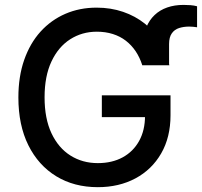

<svg xmlns="http://www.w3.org/2000/svg" viewBox="-20 -769 840 799"><path d="M683.6 -497.5H571.7L574.6 -585.6Q576.3 -625 588.8 -655.2Q601.2 -685.4 623.2 -706.3Q645.2 -727.3 675.8 -737.9Q706.3 -748.6 744 -748.6Q758.5 -748.6 772.9 -747.5Q787.3 -746.4 800.1 -742.9V-655.5Q793 -656.6 784.6 -657.5Q776.3 -658.4 767.8 -658.4Q744.3 -658.4 725.3 -652.3Q706.3 -646.3 695 -630.3Q683.6 -614.3 683.6 -585.6ZM572.1 -497.5Q561.8 -529.8 544.6 -555.6Q527.3 -581.3 503.6 -599.6Q479.8 -617.9 449.4 -627.5Q419 -637.1 382.8 -637.1Q321.4 -637.1 272 -605.5Q222.7 -573.9 194.1 -513Q165.5 -452.1 165.5 -364Q165.5 -275.6 194.2 -214.5Q223 -153.4 273.1 -121.8Q323.2 -90.2 387.1 -90.2Q446.4 -90.2 490.6 -114.3Q534.8 -138.5 559.1 -182.7Q583.5 -226.9 583.5 -286.9L611.9 -281.6H403.8V-372.2H689.6V-289.4Q689.6 -197.8 650.7 -130.5Q611.9 -63.2 543.5 -26.6Q475.1 9.9 387.1 9.9Q288.4 9.9 214 -35.5Q139.6 -81 98 -164.6Q56.5 -248.2 56.5 -363.3Q56.5 -450.3 80.6 -519.5Q104.8 -588.8 148.6 -637.3Q192.5 -685.7 252 -711.5Q311.4 -737.2 382.1 -737.2Q441.1 -737.2 492 -719.8Q543 -702.4 582.9 -670.5Q622.9 -638.5 649.1 -594.6Q675.4 -550.8 684.7 -497.5Z"/></svg>

Font: InterMG Medium
Style: Regular
Weight: 500
Designer: Rasmus Andersson
Foundry: rsms
Version: Version 3.019;December 26, 2023;FontCreator 15.0.0.2955 64-b